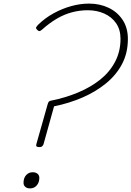

<svg xmlns="http://www.w3.org/2000/svg" viewBox="-20 -1035 732 1069"><path d="M198 -216Q188 -216 184 -219.5Q180 -223 182 -231L246 -457Q249 -467 253.5 -470.5Q258 -474 266 -475Q345 -491 414.5 -520Q484 -549 537 -591Q590 -633 620.5 -690.5Q651 -748 651 -819Q651 -870 626.5 -905.5Q602 -941 560.5 -959.5Q519 -978 468 -978Q424 -978 380.5 -966.5Q337 -955 295.5 -930.5Q254 -906 214 -870Q204 -861 198 -862Q192 -863 186 -870Q179 -877 181 -882Q183 -887 192 -897Q231 -935 278.5 -961Q326 -987 376.5 -1001Q427 -1015 476 -1015Q536 -1015 585 -991.5Q634 -968 663 -924Q692 -880 692 -818Q692 -741 660 -679.5Q628 -618 570.5 -571Q513 -524 439 -492Q365 -460 281 -443L222 -231Q218 -223 213.5 -219.5Q209 -216 198 -216ZM147 14Q131 14 121 5.5Q111 -3 111 -17Q111 -44 125.5 -60Q140 -76 162 -76Q179 -76 189 -67.5Q199 -59 199 -45Q199 -19 184.5 -2.5Q170 14 147 14Z"/></svg>

Font: Playwrite AU QLD Thin
Style: Regular
Weight: 250
Designer: Veronika Burian, José Scaglione
Foundry: TypeTogether
Version: Version 1.002